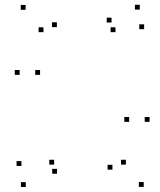

<svg xmlns="http://www.w3.org/2000/svg" viewBox="-20 -760 660 791"><path d="M572.1 10V-10H552.1V10ZM596.2 -258V-278H576.2V-258ZM512.1 -258V-278H492.1V-258ZM443.2 -61.1V-81.1H423.2V-61.1ZM498.6 -81.8V-101.8H478.6V-81.8ZM203 -81.8V-101.8H183V-81.8ZM215 -44.3V-64.3H195V-44.3ZM573.8 -639.8V-659.8H553.8V-639.8ZM555.8 -720.4V-740.4H535.8V-720.4ZM85.5 -719.6V-739.6H65.5V-719.6ZM60.9 -451.6V-471.6H40.9V-451.6ZM145.1 -451.6V-471.6H125.1V-451.6ZM214.3 -648.2V-668.2H194.3V-648.2ZM159 -627.5V-647.5H139V-627.5ZM455.7 -627.5V-647.5H435.7V-627.5ZM439.6 -667.2V-687.2H419.6V-667.2ZM68.3 -76.3V-96.3H48.3V-76.3ZM86.2 10.4V-9.6H66.2V10.4Z"/></svg>

Font: Monaspace Xenon Dots Var
Style: Regular
Weight: 400
Designer: Riley Cran and the Lettermatic Team
Version: Version 1.100 (Monaspace Xenon Dots)